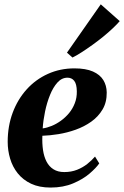

<svg xmlns="http://www.w3.org/2000/svg" viewBox="-20 -854 572 886"><path d="M438 -100Q424 -79.5 393.5 -53.2Q363 -27 317.5 -7.8Q272 11.5 213.5 11.5Q161 11.5 123.5 -6.2Q86 -24 62 -54Q38 -84 26.8 -121.8Q15.5 -159.5 15.5 -199.5Q15.5 -272 38.5 -333.8Q61.5 -395.5 103 -441.5Q144.5 -487.5 201 -513Q257.5 -538.5 323.5 -538.5Q376 -538.5 408.8 -524Q441.5 -509.5 456.8 -484.5Q472 -459.5 472.5 -427.5Q473 -382 453.2 -348.8Q433.5 -315.5 401 -292.5Q368.5 -269.5 329.2 -255.5Q290 -241.5 249.8 -235Q209.5 -228.5 175.5 -227.5Q174 -192 178.5 -161.5Q183 -131 194.8 -108.2Q206.5 -85.5 226.8 -72.8Q247 -60 276.5 -60Q309 -60 335.5 -70.5Q362 -81 382.8 -97.5Q403.5 -114 418.5 -131.5ZM291.5 -495.5Q265 -495.5 245 -473.2Q225 -451 210.8 -415.8Q196.5 -380.5 188 -339.8Q179.5 -299 177 -261.5Q196.5 -264 218.5 -273Q240.5 -282 261.2 -297Q282 -312 298.8 -332.2Q315.5 -352.5 325.2 -377.8Q335 -403 334.5 -432.5Q334 -466.5 322.5 -481Q311 -495.5 291.5 -495.5ZM289 -611 445 -834 532.5 -756.5Q520.5 -742.5 500.8 -723.8Q481 -705 456.8 -685.2Q432.5 -665.5 406.8 -647Q381 -628.5 357 -613Q333 -597.5 314.5 -588.5Z"/></svg>

Font: Merriweather 96pt ExtraBold
Style: Italic
Weight: 800
Italic angle: -7.8°
Version: Version 2.101